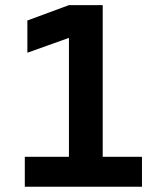

<svg xmlns="http://www.w3.org/2000/svg" viewBox="-20 -713 626 733"><path d="M243.2 0V-693.4H372.1V0ZM74.7 0V-114.3H252.9V0ZM362.3 0V-114.3H522V0ZM84.5 -511.7V-634.8L243.2 -693.4V-568.4Z"/></svg>

Font: Cascadia Mono
Style: Regular
Weight: 400
Monospace: yes
Designer: Aaron Bell
Foundry: Saja Typeworks
Version: Version 2404.023